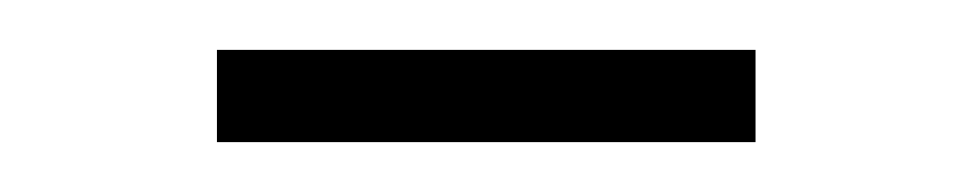

<svg xmlns="http://www.w3.org/2000/svg" viewBox="-20 -304 390 77"><path d="M67 -247V-284H283V-247Z"/></svg>

Font: Nunito Sans 10pt Condensed ExtraLight
Style: Regular
Weight: 250
Width: 3
Designer: Vernon Adams
Foundry: Vernon Adams
Version: Version 3.101;gftools[0.9.27]